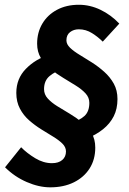

<svg xmlns="http://www.w3.org/2000/svg" viewBox="-20 -710 545 810"><path d="M346.9 -125.5 279.2 -192Q315.4 -201.8 336.2 -220.6Q356.9 -239.4 356.9 -276.1Q356.9 -298.6 340.9 -316Q324.9 -333.4 299.8 -349Q274.8 -364.6 246.8 -381.5Q218.8 -398.4 193.7 -418.4Q168.6 -438.4 152.6 -464.8Q136.6 -491.2 136.6 -525.6Q136.6 -573 158.6 -610.2Q180.6 -647.4 220.4 -668.6Q260.2 -689.9 312.7 -689.9Q359.7 -689.9 404.1 -668.6Q448.4 -647.2 483.3 -610.4L413.5 -534.3Q394 -553.9 368.2 -570.2Q342.4 -586.4 312.4 -586.4Q291 -586.4 275.6 -574.5Q260.2 -562.6 260.2 -539.9Q260.2 -523.2 275.7 -508.3Q291.3 -493.4 316 -478.6Q340.7 -463.7 367.9 -446.4Q395 -429.1 419.7 -407.1Q444.4 -385.1 460 -357.1Q475.6 -329 475.6 -292Q475.6 -250.5 459.7 -219.3Q443.7 -188.1 415.1 -165.1Q386.4 -142.2 346.9 -125.5ZM192.1 80.3Q144.4 80.3 92.9 58Q41.5 35.8 1.3 -4.2L69.1 -88.8Q93.6 -63.8 128.3 -42.7Q163.1 -21.6 199.1 -21.6Q226.8 -21.6 242.6 -35Q258.3 -48.4 258.3 -71.2Q258.3 -89.3 243.1 -104.3Q227.8 -119.3 204 -133.7Q180.1 -148 153.6 -164.7Q127 -181.3 103.2 -202.1Q79.3 -222.9 64.1 -251.6Q48.8 -280.3 48.8 -318Q48.8 -378.3 89.2 -419.6Q129.6 -460.9 187.4 -478.9L244.8 -417.4Q213.6 -409.3 189.7 -389.6Q165.8 -369.9 165.8 -333.9Q165.8 -311.6 181.5 -294.4Q197.2 -277.1 221.8 -261.9Q246.5 -246.6 273.9 -230.4Q301.2 -214.1 325.9 -194.2Q350.6 -174.4 366.2 -148.7Q381.9 -123.1 381.9 -87.1Q381.9 -36.9 358 0.7Q334 38.3 291.3 59.3Q248.6 80.3 192.1 80.3Z"/></svg>

Font: Source Sans Variable
Style: Italic
Weight: 200
Italic angle: -11°
Designer: Paul D. Hunt
Foundry: Adobe Systems Incorporated
Version: Version 3.006;hotconv 1.0.111;makeotfexe 2.5.65597